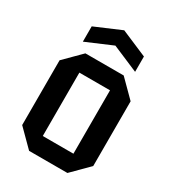

<svg xmlns="http://www.w3.org/2000/svg" viewBox="-183 -856 859 955"><g transform="rotate(30 246.0 -378.0)"><path d="M42 -94V-466L136 -560H356L450 -466V-94L356 0H136ZM158 -98H334V-462H158ZM96 -604V-692L246 -756L396 -692V-604L246 -668Z"/></g></svg>

Font: Tektur SemiCondensed Medium
Style: Regular
Weight: 500
Width: 4
Designer: Adam Jagosz
Foundry: Adam Jagosz
Version: Version 1.005;gftools[0.9.30]